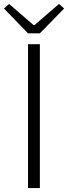

<svg xmlns="http://www.w3.org/2000/svg" viewBox="-36 -953 345 973"><path d="M106 0H166V-729H106ZM106 -784H166L289 -910L263 -933L139 -826H134L10 -933L-16 -910Z"/></svg>

Font: Noto Sans TC Light
Style: Regular
Weight: 300
Designer: Ryoko NISHIZUKA 西塚涼子 (kana, bopomofo & ideographs); Paul D. Hunt (Latin, Greek & Cyrillic); Sandoll Communications 산돌커뮤니
Foundry: Adobe
Version: Version 2.004;hotconv 1.0.118;makeotfexe 2.5.65603